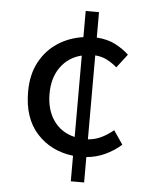

<svg xmlns="http://www.w3.org/2000/svg" viewBox="-51 -695 601 771"><g transform="rotate(5 250.0 -309.5)"><path d="M263.2 33.2V-69.8Q173.3 -80.6 117.2 -142.3Q61 -204.1 61 -310.1Q61 -379.4 87.9 -429.7Q114.7 -480 160.6 -510Q206.5 -540 263.2 -547.9V-653.3H316.9V-550.8Q360.4 -548.3 392.3 -531.7Q424.3 -515.1 447.3 -493.2L405.3 -438.5Q385.7 -455.6 364 -466.6Q342.3 -477.5 316.9 -479V-140.6Q347.7 -143.1 373.3 -156.2Q398.9 -169.4 418.9 -186.5L456.5 -131.3Q427.7 -105.5 391.8 -88.9Q356 -72.3 316.9 -69.3V33.2ZM263.2 -145.5V-473.6Q210 -460.9 178.7 -417.7Q147.5 -374.5 147.5 -310.1Q147.5 -245.1 178 -201.7Q208.5 -158.2 263.2 -145.5Z"/></g></svg>

Font: Varta Medium
Style: Regular
Weight: 500
Designer: Joana Correia, Viktoriya Grabowska, Eben Sorkin
Foundry: Sorkin Type Co.
Version: Version 1.004